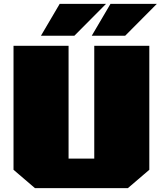

<svg xmlns="http://www.w3.org/2000/svg" viewBox="-20 -974 843 994"><path d="M192 -789 289 -954H529L365 -789ZM455 -789 552 -954H792L628 -789ZM161 0 50 -95V-737H335V-153H468V-737H753V-95L642 0Z"/></svg>

Font: Tomorrow ExtraBold
Style: Regular
Weight: 800
Designer: Tony de Marco, Monica Rizzolli
Foundry: Just in Type
Version: Version 2.002